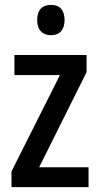

<svg xmlns="http://www.w3.org/2000/svg" viewBox="-20 -765 407 785"><path d="M189 -745C153 -745 132 -725 132 -683C132 -642 154 -621 189 -621C223 -621 244 -642 244 -683C244 -724 224 -745 189 -745ZM342 0V-81H140L334 -470V-540H39V-458H225L27 -64V0Z"/></svg>

Font: Noto Sans Thai Looped Condensed Medium
Style: Regular
Weight: 500
Width: 3
Designer: Sasikarn Vongin, Ben Mitchell
Foundry: The Fontpad Ltd
Version: Version 1.001